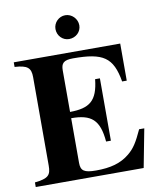

<svg xmlns="http://www.w3.org/2000/svg" viewBox="-94 -950 855 1025"><g transform="rotate(-10 333.5 -438.0)"><path d="M395 -810C395 -846 365 -876 330 -876C295 -876 266 -847 266 -812C266 -776 294 -747 329 -747C366 -747 395 -775 395 -810ZM641 -208H613C583 -143 565 -113 531 -85C484 -46 427 -31 349 -31C284 -31 266 -44 266 -87V-329C375 -329 418 -293 428 -174H454V-512H428C416 -396 372 -364 266 -363V-588C266 -626 279 -642 331 -642C494 -642 545 -609 568 -475H593V-676H16V-651C85 -647 104 -631 104 -580V-101C104 -49 90 -33 16 -25V0H601Z"/></g></svg>

Font: XITS
Style: Bold
Weight: 700
Designer: MicroPress Inc., with final additions and corrections provided by Coen Hoffman, Elsevier (retired)
Version: Version 1.107